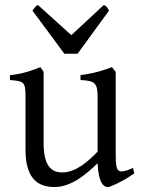

<svg xmlns="http://www.w3.org/2000/svg" viewBox="-20 -740 569 775"><path d="M305 -437V-417C364 -414 374 -405 374 -347V-128C337 -90 288 -44 231 -44C186 -44 156 -72 156 -163V-450L143 -469C73 -440 32 -438 20 -437V-417C78 -412 83 -410 83 -347V-136C83 -55 106 15 199 15C269 15 328 -37 374 -81C377 -1 399 15 415 15C427 15 469 -7 488 -18L522 -40L517 -62C496 -53 481 -48 471 -48C449 -48 447 -70 447 -124V-450L432 -469C371 -446 331 -440 305 -437ZM111 -697 240 -523H293L420 -697C412 -713 409 -715 399 -720L268 -598L133 -720C122 -715 123 -712 111 -697Z"/></svg>

Font: Temporarium
Style: Regular
Weight: 400
Version: Version 1.1